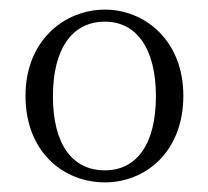

<svg xmlns="http://www.w3.org/2000/svg" viewBox="-20 -830 433 399"><path d="M198 -451C282 -451 361 -514 361 -631C361 -746 281 -810 198 -810C114 -810 33 -746 33 -631C33 -514 112 -451 198 -451ZM198 -476C131 -476 90 -529 90 -630C90 -730 131 -785 198 -785C263 -785 304 -730 304 -630C304 -529 263 -476 198 -476Z"/></svg>

Font: Noto Serif CJK KR Light
Style: Regular
Weight: 300
Designer: Ryoko NISHIZUKA 西塚涼子 (kana & ideographs); Frank Grießhammer (Latin, Greek & Cyrillic); Wenlong ZHANG 张文龙 (bopomofo); San
Foundry: Adobe
Version: Version 2.001;hotconv 1.1.0;makeotfexe 2.6.0